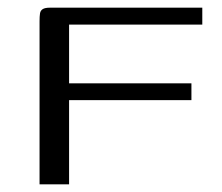

<svg xmlns="http://www.w3.org/2000/svg" viewBox="-20 -480 579 500"><path d="M83 0V-424.5Q83 -437.5 84.2 -445Q85.3 -452.4 91.2 -456.2Q97 -460 110.3 -460H506.8V-416H159.9V-263H478.5V-219.3H159.9V0Z"/></svg>

Font: Genos Thin
Style: Regular
Weight: 100
Designer: Robert E. Leuschke
Foundry: Robert E. Leuschke
Version: Version 1.010